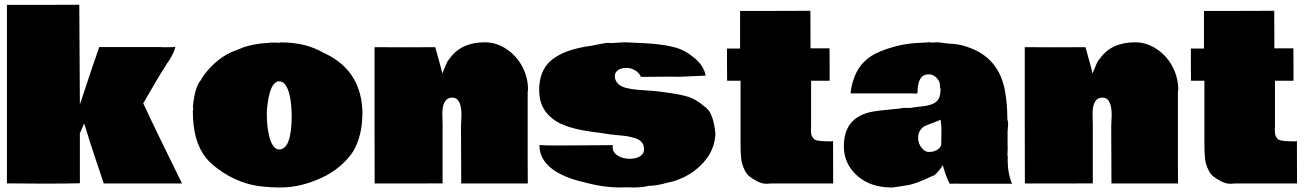

<svg xmlns="http://www.w3.org/2000/svg" viewBox="-20 -787 5615 824"><path d="M667.5 -585 676.8 -584.5H714.4Q717.3 -584.5 722.9 -585Q728.5 -585.4 732.4 -585.4Q728 -562.5 703.6 -523.9Q695.3 -514.2 688.5 -500.5V-501Q663.6 -463.4 594.7 -343.8Q629.9 -268.1 658.2 -210.2Q686.5 -152.3 702.1 -120.1L761.2 0.5H425.3L391.6 -100.1Q371.1 -159.7 341.3 -257.3L322.8 -215.3V-0.5Q275.4 1 171.9 1Q68.4 1 9.8 0V-766.1H165L320.3 -766.6Q320.3 -707.5 321.5 -554.2Q322.8 -400.9 322.8 -338.9L341.3 -393.6Q358.9 -449.7 405.8 -585Z M1535.6 -295.4Q1534.7 -290.5 1534.7 -289.6V-285.6Q1533.2 -205.1 1497.6 -140.6H1498Q1448.2 -64.5 1359.1 -23.4Q1270 17.6 1183.6 17.6Q1097.2 17.6 1040.3 0.7Q983.4 -16.1 935.1 -48.3Q886.7 -80.6 863.3 -110.4Q807.6 -180.7 807.6 -309.1Q807.6 -313.5 809.1 -316.4V-324.2Q807.6 -326.2 807.6 -328.1L808.6 -333.5H808.1Q817.4 -418.9 844.2 -445.8Q844.2 -451.2 851.1 -458V-457.5L858.4 -469.2Q916 -543 990.2 -570.3L1007.3 -576.7Q1039.6 -592.3 1097.7 -600.1L1113.3 -601.6Q1116.7 -602.1 1127.2 -602.5Q1137.7 -603 1142.1 -604.5L1163.1 -604Q1164.6 -604.5 1166.5 -604.5Q1168.5 -604.5 1170.9 -604L1170.4 -604.5Q1173.3 -603 1179.2 -603Q1181.2 -605 1186 -605Q1292 -605 1366.2 -561.5L1376 -557.1Q1535.6 -480.5 1535.6 -295.4ZM1231.9 -292.5Q1230 -389.6 1204.1 -423.8Q1193.4 -438 1178 -438Q1162.6 -438 1150.9 -420.2Q1139.2 -402.3 1132.1 -364.3Q1125 -326.2 1125 -296.6Q1125 -267.1 1127.7 -245.8Q1130.4 -224.6 1135.7 -200.9Q1141.1 -177.2 1152.3 -161.4Q1163.6 -145.5 1177.7 -145.5Q1231.9 -145.5 1231.9 -292.5Z M1717.3 -584 1848.1 -584.5Q1850.6 -574.2 1856.9 -552.2Q1863.3 -530.3 1869.1 -508.3L1878.4 -471.7Q1897.9 -521 1902.3 -526.4L1910.2 -536.1Q1959.5 -605.5 2061.5 -605.5Q2109.9 -605.5 2153.6 -576.4Q2197.3 -547.4 2221.7 -500.7Q2246.1 -454.1 2246.1 -402.3Q2246.1 -396.5 2244.6 -393.1V-92.8L2245.1 0.5H1959.5L1958.5 -243.7L1960.4 -293.5Q1960.4 -368.2 1920.9 -368.2Q1878.4 -368.2 1878.4 -297.4Q1878.4 -281.7 1878.9 -275.9V-268.6L1879.4 -260.3V0L1733.9 0.5H1587.9L1587.4 -292.5V-584.5Z M2897.5 -457.5 2853 -458Q2813.5 -458 2730.5 -457Q2724.6 -473.1 2706.8 -484.4Q2689 -495.6 2667.5 -495.6Q2646 -495.6 2632.3 -486.1Q2618.7 -476.6 2618.7 -459.5Q2618.7 -442.4 2631.6 -428.7Q2644.5 -415 2668 -409.4Q2691.4 -403.8 2714.6 -401.9Q2737.8 -399.9 2768.8 -397.9Q2799.8 -396 2815.7 -393.3Q2831.5 -390.6 2856 -387.7Q2899.4 -381.8 2932.9 -371.8Q2966.3 -361.8 3002.9 -330.1Q3010.3 -326.7 3022.5 -312Q3044.4 -278.3 3050.3 -214.4Q3047.9 -144 2999 -89.6Q2950.2 -35.2 2875.5 -10.7Q2869.6 -7.8 2860.8 -6.8L2844.2 -2.9Q2796.9 10.7 2762.2 10.7Q2741.2 17.6 2694.8 17.6L2682.6 17.1H2647L2641.6 17.6Q2565.9 17.6 2479.5 -6.8V-6.3Q2295.4 -51.8 2294.9 -164.6Q2320.8 -162.6 2366.7 -162.6Q2412.6 -162.6 2491 -163.3Q2569.3 -164.1 2609.9 -164.1Q2609.4 -161.1 2609.4 -154.3Q2609.4 -132.8 2631.3 -119.1Q2653.3 -105.5 2682.1 -105.5Q2710.9 -105.5 2727.5 -116.7Q2744.1 -127.9 2744.1 -145.8Q2744.1 -163.6 2734.9 -175.5Q2725.6 -187.5 2707.5 -193.4Q2689.5 -199.2 2674.1 -201.9Q2658.7 -204.6 2634.3 -206.5Q2609.9 -208.5 2598.1 -210.4Q2586.4 -212.4 2563.5 -215.6Q2540.5 -218.8 2523.2 -220.9Q2505.9 -223.1 2482.7 -227.5Q2459.5 -231.9 2441.7 -236.6Q2423.8 -241.2 2403.3 -249Q2382.8 -256.8 2367.7 -266.1Q2293.9 -312 2293.9 -399.9Q2293.9 -478.5 2338.4 -521.5Q2394 -574.7 2519 -590.8Q2531.7 -592.8 2555.2 -597.9Q2578.6 -603 2587.4 -603Q2596.2 -603 2599.1 -602.1L2661.1 -605.5L2747.1 -601.6Q2752 -601.1 2775.4 -599.6Q2833.5 -595.2 2877.7 -583.3Q2921.9 -571.3 2962.2 -536.6Q3002.4 -502 3008.3 -461.4L3004.9 -462.4Z M3460.9 -243.2 3460.4 -235.8Q3460.4 -218.8 3461.7 -210.7Q3462.9 -202.6 3471.7 -191.7Q3480.5 -180.7 3528.8 -180.7L3542 -180.2Q3549.3 -180.2 3555.2 -181.6L3555.7 0.5H3288.6L3272 1.5H3266.6Q3248.5 1.5 3227.1 -10.3Q3205.6 -22 3195.1 -31Q3184.6 -40 3177.2 -54.2Q3163.6 -80.6 3160.9 -106.2Q3158.2 -131.8 3158.2 -169.9V-440.4H3100.6L3100.1 -508.8V-578.6H3156.2V-740.2H3307.1L3458 -740.7L3458.5 -579.6H3540L3540.5 -509.8V-440.4H3460.9Z M3859.9 -324.2 3864.7 -323.7H3876.5Q3893.1 -323.7 3902.3 -326.2L3928.7 -329.6Q3996.1 -334.5 4009.8 -365.7Q4016.6 -381.3 4016.6 -405.3Q4013.7 -410.2 4013.7 -423.8Q4013.7 -437.5 3999.8 -452.6Q3985.8 -467.8 3966.8 -467.8H3964.4Q3917.5 -467.8 3917.5 -388.2Q3915 -384.3 3909.4 -385.3Q3903.8 -386.2 3882.3 -386.2H3630.4Q3632.8 -419.9 3647.9 -459Q3676.8 -534.2 3759.5 -567.1Q3842.3 -600.1 3923.8 -603L3953.1 -604.5L3968.8 -606Q3971.7 -606 3974.6 -604.5H3981L4002.9 -605.5Q4009.8 -605.5 4033.7 -602.1L4047.9 -600.1Q4051.3 -599.6 4058.6 -599.6Q4065.9 -599.6 4089.4 -596.4Q4112.8 -593.3 4147.9 -579.6Q4267.1 -532.7 4292.5 -399.9Q4303.2 -343.8 4303.2 -275.4Q4306.6 -264.2 4306.6 -254.9L4304.2 -221.2V-164.6Q4304.7 -163.6 4304.7 -156.2L4303.7 -123V-118.7Q4305.2 -116.2 4305.2 -111.8L4304.7 -107.4V-97.2Q4304.7 -50.8 4318.8 -9.3L4323.7 1.5H4103L4085.4 1Q4065.9 1 4055.7 1.5Q4040 -27.8 4025.9 -78.6Q4019.5 -65.4 4004.2 -48.6Q3988.8 -31.7 3981.4 -31.7Q3909.2 3.4 3871.6 8.3Q3815.9 17.6 3811.8 17.6Q3807.6 17.6 3807.6 17.6Q3690.9 17.6 3631.3 -63.5Q3601.6 -105 3601.6 -159.7Q3601.6 -278.3 3711.9 -305.2Q3740.2 -312 3821.3 -319.3L3837.4 -320.8ZM4020 -210.9 4020.5 -226.6Q4020.5 -251 4016.6 -273.4Q4005.9 -267.6 3985.4 -260.3Q3964.8 -252.9 3952.6 -247.8Q3940.4 -242.7 3930.4 -229.7Q3920.4 -216.8 3920.4 -194.3Q3920.4 -171.9 3934.8 -153.3Q3949.2 -134.8 3966.3 -134.8Q4002.9 -134.8 4018.6 -161.1L4019.5 -166L4020 -196.3Z M4507.8 -584 4638.7 -584.5Q4641.1 -574.2 4647.5 -552.2Q4653.8 -530.3 4659.7 -508.3L4668.9 -471.7Q4688.5 -521 4692.9 -526.4L4700.7 -536.1Q4750 -605.5 4852.1 -605.5Q4900.4 -605.5 4944.1 -576.4Q4987.8 -547.4 5012.2 -500.7Q5036.6 -454.1 5036.6 -402.3Q5036.6 -396.5 5035.2 -393.1V-92.8L5035.6 0.5H4750L4749 -243.7L4751 -293.5Q4751 -368.2 4711.4 -368.2Q4668.9 -368.2 4668.9 -297.4Q4668.9 -281.7 4669.4 -275.9V-268.6L4669.9 -260.3V0L4524.4 0.5H4378.4L4377.9 -292.5V-584.5Z M5451.7 -243.2 5451.2 -235.8Q5451.2 -218.8 5452.4 -210.7Q5453.6 -202.6 5462.4 -191.7Q5471.2 -180.7 5519.5 -180.7L5532.7 -180.2Q5540 -180.2 5545.9 -181.6L5546.4 0.5H5279.3L5262.7 1.5H5257.3Q5239.3 1.5 5217.8 -10.3Q5196.3 -22 5185.8 -31Q5175.3 -40 5168 -54.2Q5154.3 -80.6 5151.6 -106.2Q5148.9 -131.8 5148.9 -169.9V-440.4H5091.3L5090.8 -508.8V-578.6H5147V-740.2H5297.9L5448.7 -740.7L5449.2 -579.6H5530.8L5531.2 -509.8V-440.4H5451.7Z"/></svg>

Font: Bowlby One
Style: Regular
Weight: 400
Designer: vernon adams
Foundry: vernon adams
Version: Version 1.001